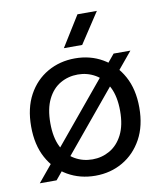

<svg xmlns="http://www.w3.org/2000/svg" viewBox="-82 -787 737 867"><g transform="rotate(-10 286.0 -354.0)"><path d="M286 12Q216 12 159.5 -20.5Q103 -53 70.5 -113Q38 -173 38 -257Q38 -341 70.5 -401Q103 -461 159.5 -493.5Q216 -526 286 -526Q356 -526 412 -493.5Q468 -461 501 -401Q534 -341 534 -257Q534 -173 501 -113Q468 -53 412 -20.5Q356 12 286 12ZM286 -63Q329 -63 365.5 -84Q402 -105 424 -148Q446 -191 446 -257Q446 -323 424 -366.5Q402 -410 365.5 -431Q329 -452 286 -452Q242 -452 205.5 -431Q169 -410 147.5 -366.5Q126 -323 126 -257Q126 -191 147.5 -148Q169 -105 205.5 -84Q242 -63 286 -63ZM109 2H32L462 -517H539ZM332 -720H421L329 -580H245Z"/></g></svg>

Font: TikTok Sans 24pt
Style: Regular
Weight: 400
Version: Version 4.000